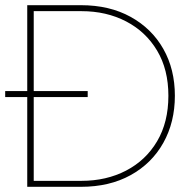

<svg xmlns="http://www.w3.org/2000/svg" viewBox="-20 -720 743 740"><path d="M85 0V-346H0V-369H85V-700H292Q402 -700 483.5 -655Q565 -610 609.5 -531.5Q654 -453 654 -351Q654 -249 609.5 -169.5Q565 -90 483.5 -45Q402 0 292 0ZM110 -23H294Q390 -23 466 -62.5Q542 -102 585.5 -175.5Q629 -249 629 -351Q629 -452 585.5 -525Q542 -598 466 -637.5Q390 -677 294 -677H110V-369H318V-346H110Z"/></svg>

Font: MuseoModerno Thin Thin
Style: Regular
Weight: 250
Version: Version 1.003